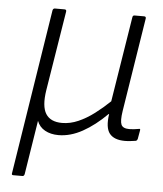

<svg xmlns="http://www.w3.org/2000/svg" viewBox="-50 -528 642 757"><g transform="rotate(5 271.0 -149.5)"><path d="M30 185Q23 185 25 177L128 -476Q130 -484 137 -484H175Q183 -484 182 -476L131 -160Q121 -96 139.5 -66.5Q158 -37 204 -37Q236 -37 268 -51Q300 -65 331 -88.5Q362 -112 390 -139L444 -476Q445 -484 452 -484H490Q498 -484 497 -476L438 -104Q432 -65 438.5 -50.5Q445 -36 470 -36Q478 -36 488 -37Q498 -38 508 -40Q515 -42 513 -34L507 0Q506 3 504.5 5Q503 7 499 8Q491 9 480 10.5Q469 12 457 12Q414 12 396 -11Q378 -34 386 -88H384Q337 -41 289 -14.5Q241 12 194 12Q163 12 140.5 -0.5Q118 -13 109 -37L75 177Q73 185 67 185Z"/></g></svg>

Font: Sofia Sans Light
Style: Italic
Weight: 300
Italic angle: -9°
Version: Version 4.100-B